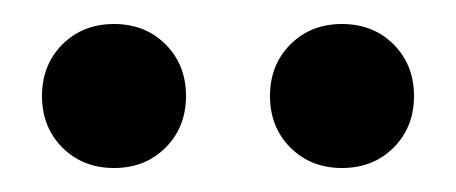

<svg xmlns="http://www.w3.org/2000/svg" viewBox="-20 -715 380 160"><path d="M75 -575Q49 -575 32 -592Q15 -609 15 -635Q15 -661 32 -678Q49 -695 75 -695Q101 -695 118 -678Q135 -661 135 -635Q135 -609 118 -592Q101 -575 75 -575ZM265 -575Q239 -575 222 -592Q205 -609 205 -635Q205 -661 222 -678Q239 -695 265 -695Q291 -695 308 -678Q325 -661 325 -635Q325 -609 308 -592Q291 -575 265 -575Z"/></svg>

Font: PT Root UI Medium
Style: Regular
Weight: 500
Designer: Vitaly Kuzmin
Foundry: ParaType Ltd.
Version: Version 2.001G